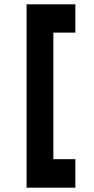

<svg xmlns="http://www.w3.org/2000/svg" viewBox="-20 -804 434 889"><path d="M329 -653H227V-67H329V65H103V-784H329Z"/></svg>

Font: SUIT ExtraBold
Style: Regular
Weight: 800
Designer: Sunn Youn; Korean Glyphs from Source Han Sans (Sandoll Communications; Soo-young Jang, Joo-yeon Kang)
Foundry: Sunn
Version: Version 1.008